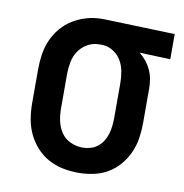

<svg xmlns="http://www.w3.org/2000/svg" viewBox="-66 -591 632 661"><g transform="rotate(10 250.0 -260.0)"><path d="M249 8Q222 8 195 2.5Q168 -3 144.5 -16Q121 -29 102.5 -49.5Q84 -70 72.5 -94.5Q61 -119 56.5 -146Q52 -173 52 -200V-320Q52 -346 56 -372Q60 -398 70.5 -422Q81 -446 98 -466Q115 -486 137 -499.5Q159 -513 184.5 -520.5Q210 -528 236 -528H250L494 -520V-432L386 -436Q399 -426 409.5 -413Q420 -400 427 -385Q434 -370 437 -353.5Q440 -337 440 -320V-200Q440 -173 436 -146.5Q432 -120 421 -95.5Q410 -71 392.5 -50.5Q375 -30 352 -16.5Q329 -3 302.5 2.5Q276 8 249 8ZM249 -80Q263 -80 277 -84Q291 -88 302 -97Q313 -106 320.5 -118Q328 -130 332 -144Q336 -158 337.5 -172Q339 -186 339 -200V-320Q339 -340 335.5 -360.5Q332 -381 322 -398.5Q312 -416 294.5 -427.5Q277 -439 257 -440H244Q222 -440 203 -429Q184 -418 172.5 -400.5Q161 -383 157 -362Q153 -341 153 -320V-200Q153 -178 157.5 -156.5Q162 -135 174 -117Q186 -99 206.5 -89.5Q227 -80 249 -80Z"/></g></svg>

Font: Iosevka SS18 Semibold
Style: Regular
Weight: 600
Monospace: yes
Designer: Belleve Invis
Foundry: Belleve Invis
Version: Version 25.1.1; ttfautohint (v1.8.4)